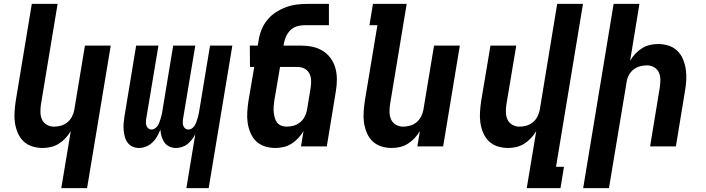

<svg xmlns="http://www.w3.org/2000/svg" viewBox="-20 -755 3640 990"><path d="M296 215 345 -79Q333 -59 317.5 -42.5Q302 -26 283 -14Q264 -2 242.5 3Q221 8 200 8Q171 8 145 -0.5Q119 -9 100.5 -27Q82 -45 71.5 -70Q61 -95 57 -122Q53 -149 55 -177.5Q57 -206 61 -234L144 -735H277L191 -216Q188 -196 188.5 -176Q189 -156 196.5 -139Q204 -122 221 -112Q238 -102 258 -102Q276 -102 294 -107Q312 -112 327 -124Q342 -136 351 -153.5Q360 -171 363 -188L418 -520H551L429 215Z M941 215 987 -63Q980 -49 969.5 -35.5Q959 -22 946.5 -12Q934 -2 918 3Q902 8 887 8Q869 8 853 0.5Q837 -7 827.5 -21Q818 -35 813 -52Q808 -69 807 -87Q800 -69 790.5 -52Q781 -35 766.5 -21Q752 -7 733.5 0.5Q715 8 697 8Q679 8 663.5 1Q648 -6 638 -19.5Q628 -33 623.5 -50Q619 -67 617.5 -84.5Q616 -102 617.5 -120Q619 -138 622 -156L682 -520H797L733 -137Q732 -128 732.5 -119.5Q733 -111 736.5 -103.5Q740 -96 746.5 -91.5Q753 -87 762 -87Q770 -87 778.5 -92.5Q787 -98 792.5 -106Q798 -114 801 -122.5Q804 -131 807 -139.5Q810 -148 812 -157Q814 -166 816 -175L873 -520H987L923 -137Q922 -128 922.5 -119.5Q923 -111 926.5 -103.5Q930 -96 936.5 -91.5Q943 -87 952 -87Q961 -87 969 -92.5Q977 -98 982.5 -106Q988 -114 991 -122.5Q994 -131 997 -139.5Q1000 -148 1002 -157Q1004 -166 1006 -175L1063 -520H1178L1056 215Z M1400 8Q1371 8 1345 -0.5Q1319 -9 1300.5 -27Q1282 -45 1271.5 -70Q1261 -95 1257 -122Q1253 -149 1255 -177.5Q1257 -206 1261 -234L1291 -410H1269L1268 -520H1309L1314 -549Q1318 -576 1329 -603Q1340 -630 1359 -653Q1378 -676 1403 -692Q1428 -708 1455 -718Q1482 -728 1510 -731.5Q1538 -735 1565 -735H1676V-625H1547Q1529 -625 1510 -619Q1491 -613 1477 -599Q1463 -585 1455 -567Q1447 -549 1444 -531L1442 -520H1530Q1561 -520 1590 -514Q1619 -508 1643 -493.5Q1667 -479 1684 -456Q1701 -433 1709 -405Q1717 -377 1717 -346.5Q1717 -316 1712 -286L1665 0H1532L1545 -79Q1533 -59 1517.5 -42.5Q1502 -26 1483 -14Q1464 -2 1442.5 3Q1421 8 1400 8ZM1458 -102Q1476 -102 1494 -107Q1512 -112 1527 -124Q1542 -136 1551 -153.5Q1560 -171 1563 -188L1582 -304Q1585 -323 1584 -342.5Q1583 -362 1574 -378Q1565 -394 1548.5 -402Q1532 -410 1512 -410H1424L1394 -234Q1392 -219 1391 -204.5Q1390 -190 1391.5 -176Q1393 -162 1396.5 -148.5Q1400 -135 1408 -124Q1416 -113 1429.5 -107.5Q1443 -102 1458 -102Z M2000 8Q1971 8 1945 -0.5Q1919 -9 1900.5 -27Q1882 -45 1871.5 -70Q1861 -95 1857 -122Q1853 -149 1855 -177.5Q1857 -206 1861 -234L1926 -625H1885L1903 -735H2077L1991 -216Q1988 -196 1988.5 -176Q1989 -156 1996.5 -139Q2004 -122 2021 -112Q2038 -102 2058 -102Q2076 -102 2094 -107Q2112 -112 2127 -124Q2142 -136 2151 -153.5Q2160 -171 2163 -188L2218 -520H2351L2265 0H2132L2145 -79Q2133 -59 2117.5 -42.5Q2102 -26 2083 -14Q2064 -2 2042.5 3Q2021 8 2000 8Z M2696 215 2745 -79Q2733 -59 2717.5 -42.5Q2702 -26 2683 -14Q2664 -2 2642.5 3Q2621 8 2600 8Q2571 8 2545 -0.5Q2519 -9 2500.5 -27Q2482 -45 2471.5 -70Q2461 -95 2457 -122Q2453 -149 2455 -177.5Q2457 -206 2461 -234L2509 -520H2642L2591 -216Q2588 -196 2588.5 -176Q2589 -156 2596.5 -139Q2604 -122 2621 -112Q2638 -102 2658 -102Q2676 -102 2694 -107Q2712 -112 2727 -124Q2742 -136 2751 -153.5Q2760 -171 2763 -188L2853 -735H2986L2847 105H2888L2870 215Z M2987 215 3144 -735H3277L3229 -441Q3240 -461 3255.5 -477.5Q3271 -494 3290 -506Q3309 -518 3330.5 -523Q3352 -528 3373 -528Q3402 -528 3428 -519.5Q3454 -511 3472.5 -493Q3491 -475 3501.5 -450Q3512 -425 3516 -398Q3520 -371 3518.5 -342.5Q3517 -314 3512 -286L3465 0H3332L3382 -304Q3385 -324 3385 -344Q3385 -364 3377.5 -381Q3370 -398 3353 -408Q3336 -418 3316 -418Q3298 -418 3279.5 -413Q3261 -408 3246 -396Q3231 -384 3222 -366.5Q3213 -349 3211 -332L3120 215Z"/></svg>

Font: Iosevka Extrabold Extended
Style: Italic
Weight: 800
Width: 7
Italic angle: -9°
Monospace: yes
Designer: Belleve Invis
Foundry: Belleve Invis
Version: Version 32.5.0; ttfautohint (v1.8.4)